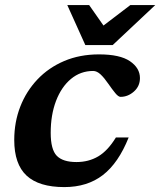

<svg xmlns="http://www.w3.org/2000/svg" viewBox="-20 -750 652 782"><path d="M359.5 -461Q308 -461 269 -428.5Q230 -396 208.2 -339Q186.5 -282 186.5 -209Q186.5 -141 211.2 -115.5Q236 -90 291.5 -90Q341 -90 380 -113Q419 -136 452 -190H504Q462.5 -86 399 -37Q335.5 12 242 12Q138.5 12 88.2 -34.8Q38 -81.5 38 -180Q38 -252.5 62.5 -315.5Q87 -378.5 132.5 -426.5Q178 -474.5 241.5 -501.5Q305 -528.5 383.5 -528.5Q468.5 -528.5 509.2 -500.8Q550 -473 550 -432Q550 -399 525.5 -377.2Q501 -355.5 471 -355.5Q462 -355.5 449.5 -370.8Q437 -386 421 -409Q405 -432.5 389.8 -446.8Q374.5 -461 359.5 -461ZM612.5 -729.5 439 -566.5H327.5L254 -729.5H343L401.5 -646L511 -729.5Z"/></svg>

Font: Newsreader Caption SemiBold
Style: Italic
Weight: 600
Italic angle: -17°
Designer: Hugues Gentile
Foundry: Production Type
Version: Version 1.001